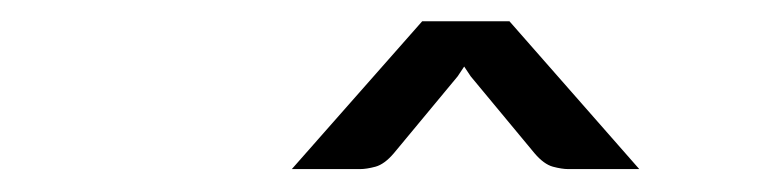

<svg xmlns="http://www.w3.org/2000/svg" viewBox="-20 -928 708 176"><path d="M566 -773H501Q495 -773 486.8 -775.2Q478.5 -777.5 470 -787.5L411.5 -858L405.5 -867L399.5 -858L341 -787.5Q332.5 -777.5 324.2 -775.2Q316 -773 310 -773H247.5L367 -908.5H447Z"/></svg>

Font: Lato
Style: Regular
Weight: 400
Designer: Lukasz Dziedzic with Adam Twardoch and Botio Nikoltchev
Foundry: tyPoland Lukasz Dziedzic
Version: Version 2.015; 2015-08-06; http://www.latofonts.com/